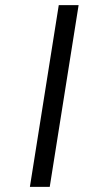

<svg xmlns="http://www.w3.org/2000/svg" viewBox="-20 -725 387 745"><path d="M96 0 208 -705H285L173 0Z"/></svg>

Font: Nunito Sans 7pt Expanded Light
Style: Italic
Weight: 300
Width: 7
Italic angle: -9°
Designer: Vernon Adams
Foundry: Vernon Adams
Version: Version 3.101;gftools[0.9.27]